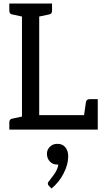

<svg xmlns="http://www.w3.org/2000/svg" viewBox="-20 -737 586 1092"><path d="M33 0V-41Q33 -59 49 -62L105 -74V-643L49 -655Q33 -658 33 -676V-717H276V-676Q276 -658 260 -655L203 -643V-82H458L469 -157Q472 -173 490 -173H536V0ZM273 335 258 320Q252 314 252 306Q252 300 259 293Q270 279 288.5 253.5Q307 228 312 199H305Q280 199 263.5 181.5Q247 164 247 137Q247 114 264 97.5Q281 81 306 81Q336 81 352 101Q368 121 368 152Q368 198 342 249Q316 300 273 335Z"/></svg>

Font: Aleo
Style: Regular
Weight: 400
Designer: Alessio Laiso
Foundry: Alessio Laiso
Version: Version 2.001; ttfautohint (v1.8.4.7-5d5b);gftools[0.9.29]